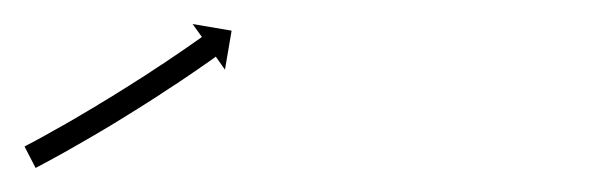

<svg xmlns="http://www.w3.org/2000/svg" viewBox="-34 -146 495 159"><path d="M-12.1 -25.5C-12.7 -25.2 -13.2 -24.9 -13.7 -24.7L-4.5 -6.9C-4 -7.2 -3.4 -7.5 -2.9 -7.8L-2.9 -7.8L-2.9 -7.8C-1.2 -8.6 0.4 -9.5 2 -10.4L2 -10.4L2 -10.4C4.5 -11.7 7.1 -13.1 9.6 -14.5L9.6 -14.5L9.6 -14.5C12.9 -16.3 16.1 -18.1 19.4 -19.9L19.4 -19.9L19.4 -19.9C23.3 -22.1 27.1 -24.3 31 -26.5L31 -26.5L31 -26.5C35.3 -28.9 39.5 -31.4 43.8 -33.9L43.8 -33.9L43.8 -33.9C48.4 -36.6 52.9 -39.3 57.5 -42L57.5 -42L57.5 -42C62.2 -44.9 66.8 -47.7 71.5 -50.6L71.5 -50.6L71.5 -50.6C76.1 -53.5 80.7 -56.4 85.4 -59.3L85.4 -59.3L85.4 -59.3C89.8 -62.1 94.3 -65 98.7 -67.8L98.7 -67.8L98.7 -67.9C102.9 -70.6 107 -73.3 111.1 -76L111.1 -76L111.2 -76C114.8 -78.5 118.5 -80.9 122.2 -83.4L122.2 -83.4L122.2 -83.4C125.3 -85.5 128.4 -87.6 131.4 -89.7L131.5 -89.8L131.5 -89.8C133.8 -91.4 136.2 -93 138.6 -94.7L138.6 -94.7L138.6 -94.7C140.1 -95.8 141.6 -96.8 143.1 -97.9L143.1 -97.9L143.1 -97.9C143.7 -98.3 144.2 -98.7 144.7 -99.1L152.3 -88.3L157.8 -120.6L125.5 -126.1L133.2 -115.4C132.6 -115 132.1 -114.6 131.6 -114.2L131.6 -114.2L131.6 -114.2C130.1 -113.2 128.6 -112.1 127.1 -111.1L127.1 -111.1L127.1 -111.1C124.8 -109.5 122.4 -107.8 120.1 -106.2L120.1 -106.2L120.1 -106.2C117 -104.1 114 -102 110.9 -99.9L111 -100L111 -100C107.3 -97.5 103.7 -95.1 100.1 -92.6L100.1 -92.7L100.1 -92.7C96 -90 91.9 -87.3 87.8 -84.6L87.8 -84.6L87.9 -84.6C83.5 -81.8 79.1 -79 74.6 -76.2L74.7 -76.2L74.7 -76.2C70.1 -73.3 65.5 -70.4 60.9 -67.6L61 -67.6L61 -67.6C56.4 -64.8 51.8 -62 47.1 -59.2L47.1 -59.2L47.2 -59.2C42.7 -56.5 38.2 -53.8 33.7 -51.2L33.7 -51.2L33.7 -51.2C29.5 -48.7 25.3 -46.2 21 -43.8L21 -43.8L21.1 -43.8C17.3 -41.7 13.4 -39.5 9.6 -37.4L9.7 -37.4L9.7 -37.4C6.4 -35.6 3.2 -33.8 0 -32L0 -32L0 -32C-2.5 -30.7 -5 -29.3 -7.4 -28L-7.4 -28L-7.4 -28C-9 -27.2 -10.6 -26.3 -12.2 -25.5L-12.2 -25.5Z"/></svg>

Font: FRB American Cursive Just Arrows
Style: Bold Italic
Weight: 700
Italic angle: -25°
Version: Version 2.0;Modular Font Editor K font №1